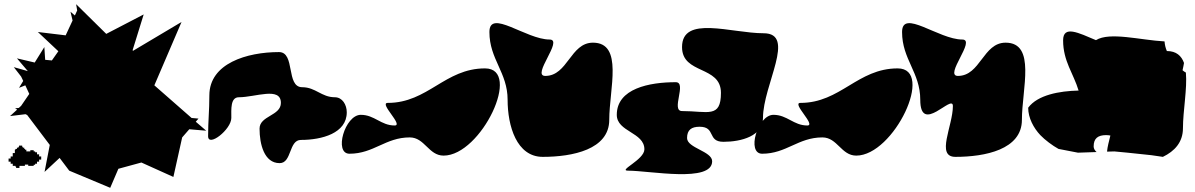

<svg xmlns="http://www.w3.org/2000/svg" viewBox="-20 -816 5714 918"><path d="M21 -43H31V-33H41V-23H54V-19H57V-13H73V-23H99V-28V-29H115V-23H141V-28H148V-33H157V-43H167V-53H177V-68H167V-78H157V-88H148V-92H141V-98H125V-92H106V-100H100V-104H96V-110H89V-114H86V-120H71V-114H68V-110H61V-104H54V-100H51V-84H41V-68H31V-58H21Z M28 -261 102 -270 110 -266 218 -123 193 6 265 -61 311 0 507 82 546 -9 656 -39 809 30 851 -159 885 -198 966 -191 916 -234 929 -249 896 -252 718 -408 848 -711 616 -573 614 -576 667 -747 488 -654 344 -796 349 -766 338 -742 317 -760 327 -718 294 -647 161 -663 259 -571 228 -527 196 -530 192 -591 146 -517 61 -537 113 -476 46 -495 81 -450 91 -429 71 -396 101 -408 120 -367 81 -310 70 -300 52 -298 62 -292Z M975 -165C975 -110 1086 -197 1086 -252C1086 -293 1081 -351 1122 -351C1201 -351 1323 -403 1323 -324C1323 -262 1221 -263 1221 -201C1221 -127 1243 -36 1317 -36C1376 -36 1360 -147 1419 -147C1519 -147 1638 -179 1638 -279C1638 -315 1617 -351 1581 -351C1517 -351 1489 -399 1425 -399C1346 -399 1393 -567 1314 -567C1161 -567 981 -513 981 -360C981 -284 975 -241 975 -165Z M1651 -81C1767 -81 1823 -159 1939 -159C2011 -159 2029 -72 2101 -72C2281 -72 2479 -489 2299 -489C2107 -489 2026 -324 1834 -324C1790 -324 1911 -216 1867 -216C1801 -216 1771 -267 1705 -267C1629 -267 1575 -81 1651 -81Z M2320 -663C2320 -532 2407 -470 2407 -339C2407 -214 2450 -66 2575 -66C2717 -66 2893 -101 2893 -243C2893 -390 2962 -612 2815 -612C2707 -612 2695 -453 2587 -453C2519 -453 2676 -627 2608 -627C2495 -627 2320 -776 2320 -663Z M3061 -102C3061 -52 2933 0 2983 0C3087 0 3385 59 3385 -45C3385 -93 3265 -108 3265 -156C3265 -195 3286 -210 3325 -210C3404 -210 3360 -138 3439 -138C3525 -138 3628 -166 3628 -252C3628 -410 3789 -657 3631 -657C3477 -657 3241 -745 3241 -591C3241 -459 3427 -504 3427 -372C3427 -249 3364 -285 3241 -285C3186 -285 3266 -423 3211 -423C3085 -423 2929 -393 2929 -267C2929 -185 3061 -184 3061 -102Z M3624 -81C3740 -81 3796 -159 3912 -159C3984 -159 4002 -72 4074 -72C4254 -72 4452 -489 4272 -489C4080 -489 3999 -324 3807 -324C3763 -324 3884 -216 3840 -216C3774 -216 3744 -267 3678 -267C3602 -267 3548 -81 3624 -81Z M4293 -663C4293 -532 4380 -470 4380 -339C4380 -168 4536 -371 4536 -309C4536 -214 4453 -66 4548 -66C4690 -66 4866 -101 4866 -243C4866 -390 4935 -612 4788 -612C4680 -612 4668 -453 4560 -453C4492 -453 4649 -627 4581 -627C4468 -627 4293 -776 4293 -663Z M4896 -301C4896 -252 4922 -204 4954 -170C4976 -147 5012 -120 5041 -104L5134 -86L5223 -89C5214 -97 5209 -106 5209 -116C5209 -155 5230 -170 5269 -170C5277 -170 5283 -169 5289 -168C5282 -140 5275 -114 5273 -91L5308 -92L5371 -86L5485 -74L5540 -66C5596 -93 5636 -136 5636 -203C5636 -286 5657 -392 5650 -469C5644 -472 5639 -476 5634 -480C5637 -492 5639 -504 5641 -515C5629 -549 5604 -572 5559 -572C5553 -586 5549 -602 5548 -618C5433 -624 5286 -665 5220 -624C5137 -659 5063 -697 5063 -623C5063 -523 5113 -464 5137 -383C5045 -381 4941 -362 4896 -301Z"/></svg>

Font: Camosport
Style: Regular
Weight: 400
Version: Version 001.000